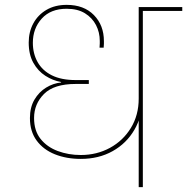

<svg xmlns="http://www.w3.org/2000/svg" viewBox="-20 -769 769 789"><path d="M312 -116Q253 -116 205.5 -135Q158 -154 130.5 -191.5Q103 -229 103 -284Q103 -328 121.5 -359.5Q140 -391 169.5 -409Q199 -427 231 -430V-432Q197 -438 166.5 -457.5Q136 -477 117 -511Q98 -545 98 -594Q98 -638 117 -673Q136 -708 171 -728.5Q206 -749 254 -749Q325 -749 366 -707Q407 -665 407 -600Q407 -596 407 -589Q407 -582 406 -573H389Q390 -584 390 -590.5Q390 -597 390 -601Q390 -636 374.5 -666Q359 -696 329 -714.5Q299 -733 254 -733Q188 -733 151.5 -692.5Q115 -652 115 -593Q115 -549 134.5 -514Q154 -479 193 -459.5Q232 -440 291 -440H345V-424H291Q202 -424 161 -383Q120 -342 120 -284Q120 -232 146.5 -198.5Q173 -165 217 -148.5Q261 -132 312 -132Q378 -132 432 -161.5Q486 -191 518 -243.5Q550 -296 550 -364H565Q565 -292 532.5 -236Q500 -180 443 -148Q386 -116 312 -116ZM567 0H550V-732H567ZM729 -724H550V-740H729Z"/></svg>

Font: Poppins Devanagari Thin
Style: Regular
Weight: 100
Designer: Ninad Kale (Devanagari), Jonny Pinhorn (Latin)
Foundry: Indian Type Foundry
Version: 4.005